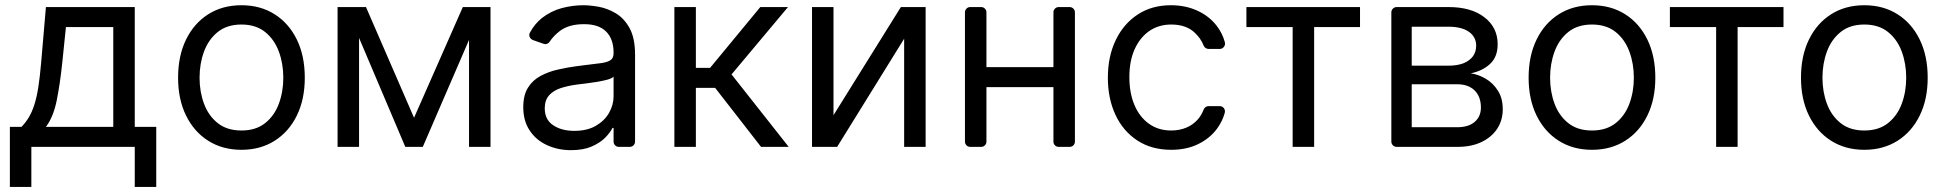

<svg xmlns="http://www.w3.org/2000/svg" viewBox="-20 -573 7591 749"><path d="M18.5 156.2V-78.1H63.9Q80.6 -95.5 92.7 -115.8Q104.8 -136 113.8 -163.9Q122.9 -191.8 129.3 -232.1Q135.7 -272.4 140.6 -329.5L159.1 -545.5H505.7V-78.1H589.5V156.2H505.7V0H102.3V156.2ZM421.9 -78.1V-467.3H237.2L223 -329.5Q214.1 -244 201 -180Q187.9 -116.1 159.1 -78.1Z M674.7 -269.9Q674.7 -355.1 705.8 -418.7Q736.9 -482.2 792.4 -517.4Q848 -552.6 921.9 -552.6Q995.7 -552.6 1051.3 -517.4Q1106.9 -482.2 1138 -418.7Q1169 -355.1 1169 -269.9Q1169 -185.4 1138 -122.2Q1106.9 -58.9 1051.3 -23.8Q995.7 11.4 921.9 11.4Q848 11.4 792.4 -23.8Q736.9 -58.9 705.8 -122.2Q674.7 -185.4 674.7 -269.9ZM1085.2 -269.9Q1085.2 -324.6 1067.8 -371.8Q1050.4 -419 1014.2 -448.2Q978 -477.3 921.9 -477.3Q865.8 -477.3 829.5 -448.2Q793.3 -419 775.9 -371.8Q758.5 -324.6 758.5 -269.9Q758.5 -215.2 775.9 -168.3Q793.3 -121.4 829.5 -92.7Q865.8 -63.9 921.9 -63.9Q978 -63.9 1014.2 -92.7Q1050.4 -121.4 1067.8 -168.3Q1085.2 -215.2 1085.2 -269.9Z M1595.2 -113.6 1785.5 -545.5H1893.5V0H1809.7V-417.3L1629.3 0H1561.1L1380.7 -425.1V0H1296.9V-545.5H1407.7Z M2113.3 -7.1Q2070.3 -27 2046.2 -64.3Q2021.3 -101.2 2021.3 -154.8Q2021.3 -202.1 2039.8 -231.2Q2057.9 -260.3 2089.1 -277Q2121.1 -294 2157.3 -301.8Q2196.4 -310.7 2233 -315.3L2304 -324.2L2313.6 -325.3Q2344.5 -328.5 2359 -336.6Q2373.6 -344.8 2373.6 -365.1V-367.9Q2373.6 -420.5 2344.8 -449.6Q2316.1 -478.7 2258.5 -478.7Q2198.9 -478.7 2164.4 -452.4Q2139.6 -433.6 2124.3 -410.5Q2121.4 -405.9 2116.8 -403.4Q2112.2 -400.9 2107.2 -400.9Q2103 -400.9 2099.8 -402.3L2058.6 -416.9Q2052.2 -419.4 2048.5 -424.7Q2044.7 -430 2044.7 -436.4Q2044.7 -441.4 2047.6 -446.4Q2065.7 -479.8 2093.8 -502.5Q2130 -530.5 2171.9 -541.5Q2213.8 -552.6 2255.7 -552.6Q2280.9 -552.6 2316.1 -546.5Q2350.5 -540.1 2382.5 -521Q2415.1 -501.4 2436.1 -463.1Q2457.4 -424.4 2457.4 -359.4V-21Q2457.4 -12.1 2451.2 -6Q2445 0 2436.4 0H2394.2Q2385.7 0 2379.6 -6Q2373.6 -12.1 2373.6 -21V-73.9H2369.3Q2360.8 -56.5 2340.9 -35.9Q2320.7 -15.6 2288 -1.4Q2255.3 12.8 2207.4 12.8Q2155.9 12.8 2113.3 -7.1ZM2137.4 -84.9Q2170.1 -62.5 2220.2 -62.5Q2270.2 -62.5 2304 -82Q2338.4 -101.9 2355.8 -132.5Q2373.6 -163.7 2373.6 -197.4V-274.1Q2368.3 -267.8 2350.1 -262.4Q2328.1 -256.7 2308.9 -253.6Q2287.3 -250.4 2281.2 -249.6L2263.8 -247.2L2237.9 -244L2228.7 -242.9Q2196.7 -238.6 2167.6 -229.4Q2138.8 -219.8 2122.2 -201.3Q2105.1 -182.2 2105.1 -150.6Q2105.1 -106.5 2137.4 -84.9Z M2610.8 0V-545.5H2694.6V-308.2H2750L2946 -545.5H3054L2833.8 -282.7L3056.8 0H2948.9L2769.9 -230.1H2694.6V0Z M3231.5 -123.6 3494.3 -545.5H3590.9V0H3507.1V-421.9L3245.7 0H3147.7V-545.5H3231.5Z M4110.1 -545.5H4152.3Q4161.2 -545.5 4167.3 -539.4Q4173.3 -533.4 4173.3 -524.9V-20.6Q4173.3 -12.1 4167.3 -6Q4161.2 0 4152.3 0H4110.1Q4101.6 0 4095.5 -6Q4089.5 -12.1 4089.5 -20.6V-233H3828.1V-20.6Q3828.1 -12.1 3822.1 -6Q3816.1 0 3807.2 0H3764.9Q3756.4 0 3750.4 -6Q3744.3 -12.1 3744.3 -20.6V-524.9Q3744.3 -533.4 3750.4 -539.4Q3756.4 -545.5 3764.9 -545.5H3807.2Q3816.1 -545.5 3822.1 -539.4Q3828.1 -533.4 3828.1 -524.9V-311.1H4089.5V-524.9Q4089.5 -533.4 4095.5 -539.4Q4101.6 -545.5 4110.1 -545.5Z M4416.9 -24.9Q4361.5 -61.1 4331.7 -124.6Q4301.8 -188.2 4301.8 -269.9Q4301.8 -353 4332.7 -416.9Q4363.3 -480.5 4418.7 -516.7Q4473.7 -552.6 4547.6 -552.6Q4605.1 -552.6 4651.3 -531.2Q4697.8 -509.9 4726.9 -471.6Q4748.6 -443.5 4758.2 -408.4Q4758.9 -404.8 4758.9 -403.1Q4758.9 -394.5 4752.8 -388.3Q4746.8 -382.1 4738.3 -382.1H4695Q4688.6 -382.1 4683.2 -385.7Q4677.9 -389.2 4675.4 -395.2Q4664.4 -424.4 4637.4 -448.5Q4604.4 -477.3 4549 -477.3Q4500.4 -477.3 4463.4 -452.1Q4426.5 -426.1 4406.2 -380.7Q4385.7 -334.9 4385.7 -272.7Q4385.7 -209.5 4405.9 -162.6Q4425.4 -116.5 4462.7 -89.8Q4499.3 -63.9 4549 -63.9Q4581.3 -63.9 4608.3 -75.3Q4634.6 -86.3 4653.4 -108Q4667.3 -123.9 4675.4 -145.6Q4677.9 -151.6 4683.1 -155.4Q4688.2 -159.1 4695 -159.1H4737.9Q4746.4 -159.1 4752.5 -153.1Q4758.5 -147 4758.5 -138.5Q4758.5 -134.9 4757.8 -132.8Q4749.3 -101.2 4728.7 -72.4Q4700.6 -33.7 4655.2 -11.4Q4609.7 11.4 4549 11.4Q4472.3 11.4 4416.9 -24.9Z M4842.3 -467.3V-545.5H5285.5V-467.3H5106.5V0H5022.7V-467.3Z M5757.1 -153.4Q5757.1 -195.7 5732.6 -220.2Q5707.7 -244.3 5664.8 -244.3H5487.2V-76.7H5664.8Q5708.5 -76.7 5732.6 -97.3Q5757.1 -118.3 5757.1 -153.4ZM5407.7 -524.9Q5407.7 -533.4 5413.9 -539.4Q5420.1 -545.5 5428.6 -545.5H5630.7Q5719.1 -545.5 5770.6 -505.7Q5822.4 -465.9 5822.4 -400.6Q5822.4 -350.9 5793 -323.9Q5764.2 -296.5 5717.3 -286.9Q5747.5 -282.7 5776.3 -265.6Q5804.7 -248.9 5823.5 -219.1Q5842.3 -190 5842.3 -146.3Q5842.3 -104.4 5821 -71.4Q5799.7 -38.4 5759.9 -19.2Q5720.5 0 5664.8 0H5428.6Q5420.1 0 5413.9 -6Q5407.7 -12.1 5407.7 -20.6ZM5630.7 -316.8Q5664.1 -316.8 5688.6 -326Q5712.7 -335.6 5725.9 -353.3Q5738.6 -371.1 5738.6 -394.9Q5738.6 -429 5709.9 -449.2Q5681.5 -468.8 5630.7 -468.8H5487.2V-316.8Z M5943.2 -269.9Q5943.2 -355.1 5974.3 -418.7Q6005.3 -482.2 6060.9 -517.4Q6116.5 -552.6 6190.3 -552.6Q6264.2 -552.6 6319.8 -517.4Q6375.4 -482.2 6406.4 -418.7Q6437.5 -355.1 6437.5 -269.9Q6437.5 -185.4 6406.4 -122.2Q6375.4 -58.9 6319.8 -23.8Q6264.2 11.4 6190.3 11.4Q6116.5 11.4 6060.9 -23.8Q6005.3 -58.9 5974.3 -122.2Q5943.2 -185.4 5943.2 -269.9ZM6353.7 -269.9Q6353.7 -324.6 6336.3 -371.8Q6318.9 -419 6282.7 -448.2Q6246.4 -477.3 6190.3 -477.3Q6134.2 -477.3 6098 -448.2Q6061.8 -419 6044.4 -371.8Q6027 -324.6 6027 -269.9Q6027 -215.2 6044.4 -168.3Q6061.8 -121.4 6098 -92.7Q6134.2 -63.9 6190.3 -63.9Q6246.4 -63.9 6282.7 -92.7Q6318.9 -121.4 6336.3 -168.3Q6353.7 -215.2 6353.7 -269.9Z M6494.3 -467.3V-545.5H6937.5V-467.3H6758.5V0H6674.7V-467.3Z M7005.7 -269.9Q7005.7 -355.1 7036.8 -418.7Q7067.8 -482.2 7123.4 -517.4Q7179 -552.6 7252.8 -552.6Q7326.7 -552.6 7382.3 -517.4Q7437.9 -482.2 7468.9 -418.7Q7500 -355.1 7500 -269.9Q7500 -185.4 7468.9 -122.2Q7437.9 -58.9 7382.3 -23.8Q7326.7 11.4 7252.8 11.4Q7179 11.4 7123.4 -23.8Q7067.8 -58.9 7036.8 -122.2Q7005.7 -185.4 7005.7 -269.9ZM7416.2 -269.9Q7416.2 -324.6 7398.8 -371.8Q7381.4 -419 7345.2 -448.2Q7308.9 -477.3 7252.8 -477.3Q7196.7 -477.3 7160.5 -448.2Q7124.3 -419 7106.9 -371.8Q7089.5 -324.6 7089.5 -269.9Q7089.5 -215.2 7106.9 -168.3Q7124.3 -121.4 7160.5 -92.7Q7196.7 -63.9 7252.8 -63.9Q7308.9 -63.9 7345.2 -92.7Q7381.4 -121.4 7398.8 -168.3Q7416.2 -215.2 7416.2 -269.9Z"/></svg>

Font: DeltaSans
Style: Regular
Weight: 400
Designer: Rasmus Andersson
Foundry: rsms
Version: Version 3.012